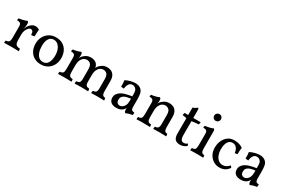

<svg xmlns="http://www.w3.org/2000/svg" viewBox="99 -1811 4330 2932"><g transform="rotate(30 2264.0 -345.0)"><path d="M201 -147Q201 -104 210 -81Q219 -58 238.5 -50Q258 -42 290 -40Q293 -32 294 -21Q295 -10 295 3Q280 2 259.5 1.5Q239 1 215.5 0.5Q192 0 169 0Q134 0 95 1Q56 2 37 3Q37 -10 38 -21Q39 -32 42 -40Q68 -42 83.5 -49.5Q99 -57 105 -75.5Q111 -94 111 -127V-227H201ZM201 -293V-214H111V-325L201 -423Q201 -388 195 -361Q189 -334 184 -307ZM179 -301Q190 -329 196 -347Q202 -365 209 -377Q231 -412 261 -435Q291 -458 330 -458Q368 -458 399 -434Q396 -418 394.5 -397Q393 -376 392.5 -355Q392 -334 392 -316Q383 -313 367.5 -310Q352 -307 335 -307Q333 -355 319.5 -370Q306 -385 286 -385Q268 -385 248.5 -365.5Q229 -346 215 -314Q201 -282 201 -243ZM111 -214V-325Q111 -348 106 -363.5Q101 -379 85 -387Q69 -395 36 -396Q36 -407 38 -416Q40 -425 45 -433Q76 -435 116 -445Q156 -455 179 -467Q188 -464 194.5 -454.5Q201 -445 201 -423Z M685 9Q617 9 566 -20.5Q515 -50 487 -103.5Q459 -157 459 -229Q459 -297 488 -351Q517 -405 568 -436Q619 -467 685 -467Q756 -467 806.5 -437Q857 -407 884 -353.5Q911 -300 911 -229Q911 -160 882.5 -106.5Q854 -53 803.5 -22Q753 9 685 9ZM693 -39Q753 -39 782 -88.5Q811 -138 811 -217Q811 -279 792.5 -324.5Q774 -370 743 -394.5Q712 -419 675 -419Q617 -419 588.5 -372Q560 -325 560 -250Q560 -182 576.5 -135Q593 -88 623 -63.5Q653 -39 693 -39Z M988 3Q988 -10 989 -21Q990 -32 993 -40Q1033 -42 1047.5 -59.5Q1062 -77 1062 -127V-325Q1062 -348 1057 -363.5Q1052 -379 1036 -387Q1020 -395 987 -396Q987 -407 989 -416Q991 -425 996 -433Q1013 -434 1038.5 -439.5Q1064 -445 1088 -452.5Q1112 -460 1125 -467Q1134 -464 1140.5 -455Q1147 -446 1147 -427Q1147 -410 1145.5 -389Q1144 -368 1139 -328L1129 -327Q1143 -364 1149.5 -377.5Q1156 -391 1159 -395Q1175 -418 1212 -442.5Q1249 -467 1302 -467Q1344 -467 1379 -448Q1414 -429 1430 -383Q1434 -371 1434 -350H1431Q1440 -375 1451 -390Q1467 -413 1504 -437.5Q1541 -462 1594 -462Q1631 -462 1663.5 -446.5Q1696 -431 1715.5 -395.5Q1735 -360 1735 -299V-127Q1735 -92 1741.5 -74Q1748 -56 1761.5 -49Q1775 -42 1795 -40Q1798 -31 1799 -20.5Q1800 -10 1800 3Q1777 2 1749 1Q1721 0 1691 0Q1671 0 1650 0.5Q1629 1 1609 1.5Q1589 2 1572 3Q1572 -10 1573 -21Q1574 -32 1577 -40Q1603 -42 1618.5 -49.5Q1634 -57 1640 -75.5Q1646 -94 1646 -127V-279Q1646 -350 1620.5 -375.5Q1595 -401 1554 -401Q1529 -401 1503 -384.5Q1477 -368 1460 -331.5Q1443 -295 1443 -234V-127Q1443 -75 1459 -58.5Q1475 -42 1513 -40Q1516 -31 1517 -20.5Q1518 -10 1518 3Q1493 2 1460.5 1Q1428 0 1399 0Q1370 0 1338.5 1Q1307 2 1280 3Q1280 -10 1281 -21Q1282 -32 1285 -40Q1311 -42 1326.5 -49.5Q1342 -57 1348 -75.5Q1354 -94 1354 -127V-284Q1354 -354 1328.5 -380Q1303 -406 1262 -406Q1237 -406 1211 -389.5Q1185 -373 1168 -336.5Q1151 -300 1151 -239V-127Q1151 -77 1166 -59.5Q1181 -42 1221 -40Q1224 -31 1225 -20.5Q1226 -10 1226 3Q1209 2 1188 1.5Q1167 1 1146 0.5Q1125 0 1107 0Q1089 0 1067.5 0.5Q1046 1 1025 1.5Q1004 2 988 3Z M2179 9Q2168 4 2161.5 -9Q2155 -22 2155 -50Q2155 -59 2156 -71.5Q2157 -84 2160 -94H2162Q2159 -78 2148.5 -59.5Q2138 -41 2121 -27Q2104 -12 2078 -2.5Q2052 7 2015 7Q1952 7 1919 -21.5Q1886 -50 1886 -99Q1886 -138 1904.5 -165.5Q1923 -193 1952.5 -211.5Q1982 -230 2016.5 -241Q2051 -252 2084 -258Q2117 -264 2142 -268Q2142 -309 2140.5 -332Q2139 -355 2134.5 -368.5Q2130 -382 2121 -392Q2109 -407 2093.5 -414.5Q2078 -422 2059 -422Q2026 -422 2007 -401.5Q1988 -381 1980 -354Q1972 -327 1971 -306Q1960 -306 1943 -307.5Q1926 -309 1919 -313Q1921 -338 1919.5 -369Q1918 -400 1914 -422Q1954 -443 2000 -455Q2046 -467 2084 -467Q2121 -467 2147.5 -456.5Q2174 -446 2190 -429Q2216 -404 2224 -363.5Q2232 -323 2232 -256V-146Q2232 -118 2236 -101Q2240 -84 2253.5 -77Q2267 -70 2294 -68Q2294 -58 2293 -45Q2292 -32 2288 -22Q2263 -20 2232.5 -12Q2202 -4 2179 9ZM2043 -48Q2065 -48 2088 -62.5Q2111 -77 2126.5 -108Q2142 -139 2142 -189V-227Q2116 -224 2088.5 -218.5Q2061 -213 2037 -202Q2013 -191 1998 -171.5Q1983 -152 1983 -119Q1983 -82 2001 -65Q2019 -48 2043 -48Z M2445 -214V-325Q2445 -348 2440 -363.5Q2435 -379 2419 -387Q2403 -395 2370 -396Q2370 -407 2372 -416Q2374 -425 2379 -433Q2410 -435 2450 -445Q2490 -455 2513 -467Q2522 -464 2528.5 -454.5Q2535 -445 2535 -423ZM2831 -127Q2831 -75 2845.5 -57.5Q2860 -40 2890 -40Q2893 -31 2894 -20.5Q2895 -10 2895 3Q2873 2 2845 1Q2817 0 2786 0Q2766 0 2744 0.5Q2722 1 2702 1.5Q2682 2 2667 3Q2667 -10 2668 -21Q2669 -32 2672 -40Q2708 -40 2724.5 -58.5Q2741 -77 2741 -127V-279Q2741 -350 2714.5 -375.5Q2688 -401 2648 -401Q2622 -401 2596 -384.5Q2570 -368 2552.5 -331.5Q2535 -295 2535 -234V-127Q2535 -77 2550 -58.5Q2565 -40 2604 -40Q2607 -31 2608 -20.5Q2609 -10 2609 3Q2595 2 2575 1.5Q2555 1 2532.5 0.5Q2510 0 2490 0Q2470 0 2448 0.5Q2426 1 2406 1.5Q2386 2 2371 3Q2371 -10 2372 -21Q2373 -32 2376 -40Q2415 -40 2430 -58.5Q2445 -77 2445 -127V-325L2535 -423Q2535 -411 2533.5 -396Q2532 -381 2528 -364Q2531 -369 2534 -375.5Q2537 -382 2543 -390Q2560 -413 2597.5 -437.5Q2635 -462 2688 -462Q2726 -462 2758.5 -446.5Q2791 -431 2811 -395.5Q2831 -360 2831 -299Z M3139 9Q3080 9 3051.5 -21.5Q3023 -52 3023 -120V-391Q3008 -396 2992 -399Q2976 -402 2951 -404Q2951 -417 2953 -426.5Q2955 -436 2960 -448H3023V-580Q3043 -585 3062.5 -596Q3082 -607 3097 -620Q3107 -616 3110 -608Q3113 -600 3113 -568V-448H3243Q3243 -438 3241 -426.5Q3239 -415 3234 -404Q3198 -402 3168 -399Q3138 -396 3113 -391V-141Q3113 -108 3120 -86.5Q3127 -65 3140 -55Q3153 -45 3171 -45Q3192 -45 3207.5 -51Q3223 -57 3237 -69Q3250 -54 3252 -36Q3235 -17 3203 -4Q3171 9 3139 9Z M3319 3Q3319 -7 3320 -18.5Q3321 -30 3324 -40Q3364 -40 3378.5 -58.5Q3393 -77 3393 -127V-325Q3393 -348 3388.5 -364Q3384 -380 3368 -388Q3352 -396 3318 -396Q3318 -407 3320 -416Q3322 -425 3327 -433Q3342 -433 3369 -438Q3396 -443 3422.5 -450.5Q3449 -458 3461 -467Q3470 -464 3476.5 -455Q3483 -446 3483 -427V-127Q3483 -77 3496.5 -58.5Q3510 -40 3542 -40Q3545 -30 3546 -17Q3547 -4 3547 3Q3530 2 3511 1.5Q3492 1 3472.5 0.5Q3453 0 3434 0Q3415 0 3394.5 0.5Q3374 1 3355 1.5Q3336 2 3319 3ZM3430 -580Q3405 -580 3388 -597Q3371 -614 3371 -638Q3371 -665 3389 -682Q3407 -699 3430 -699Q3457 -699 3473.5 -682Q3490 -665 3490 -638Q3490 -615 3472.5 -597.5Q3455 -580 3430 -580Z M3995 -78Q3968 -35 3928 -13Q3888 9 3831 9Q3780 9 3732.5 -17.5Q3685 -44 3654 -96Q3623 -148 3623 -227Q3623 -287 3647 -342Q3671 -397 3717 -432Q3763 -467 3831 -467Q3877 -467 3915 -455.5Q3953 -444 3982 -422Q3977 -393 3976 -364.5Q3975 -336 3975 -308Q3967 -304 3953 -302Q3939 -300 3929 -300Q3923 -358 3895 -389Q3867 -420 3823 -420Q3773 -420 3744.5 -374Q3716 -328 3716 -242Q3716 -192 3732.5 -147.5Q3749 -103 3781 -75.5Q3813 -48 3859 -48Q3891 -48 3919.5 -63Q3948 -78 3970 -106Q3977 -102 3984.5 -94.5Q3992 -87 3995 -78Z M4373 9Q4362 4 4355.5 -9Q4349 -22 4349 -50Q4349 -59 4350 -71.5Q4351 -84 4354 -94H4356Q4353 -78 4342.5 -59.5Q4332 -41 4315 -27Q4298 -12 4272 -2.5Q4246 7 4209 7Q4146 7 4113 -21.5Q4080 -50 4080 -99Q4080 -138 4098.5 -165.5Q4117 -193 4146.5 -211.5Q4176 -230 4210.5 -241Q4245 -252 4278 -258Q4311 -264 4336 -268Q4336 -309 4334.5 -332Q4333 -355 4328.5 -368.5Q4324 -382 4315 -392Q4303 -407 4287.5 -414.5Q4272 -422 4253 -422Q4220 -422 4201 -401.5Q4182 -381 4174 -354Q4166 -327 4165 -306Q4154 -306 4137 -307.5Q4120 -309 4113 -313Q4115 -338 4113.5 -369Q4112 -400 4108 -422Q4148 -443 4194 -455Q4240 -467 4278 -467Q4315 -467 4341.5 -456.5Q4368 -446 4384 -429Q4410 -404 4418 -363.5Q4426 -323 4426 -256V-146Q4426 -118 4430 -101Q4434 -84 4447.5 -77Q4461 -70 4488 -68Q4488 -58 4487 -45Q4486 -32 4482 -22Q4457 -20 4426.5 -12Q4396 -4 4373 9ZM4237 -48Q4259 -48 4282 -62.5Q4305 -77 4320.5 -108Q4336 -139 4336 -189V-227Q4310 -224 4282.5 -218.5Q4255 -213 4231 -202Q4207 -191 4192 -171.5Q4177 -152 4177 -119Q4177 -82 4195 -65Q4213 -48 4237 -48Z"/></g></svg>

Font: Vollkorn
Style: Regular
Weight: 400
Designer: Friedrich Althausen
Foundry: Friedrich Althausen
Version: Version 4.104